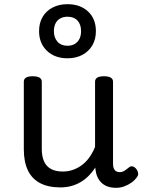

<svg xmlns="http://www.w3.org/2000/svg" viewBox="-20 -880 685 919"><path d="M269 17Q211 17 172 -3.5Q133 -24 113.5 -64.5Q94 -105 94 -166V-489Q94 -502 104.5 -508.5Q115 -515 136 -515Q158 -515 169 -508.5Q180 -502 180 -489V-166Q180 -131 191 -107Q202 -83 224.5 -71Q247 -59 280 -59Q308 -59 332 -68Q356 -77 375.5 -92.5Q395 -108 410 -130Q425 -152 435 -177V-489Q435 -502 445.5 -508.5Q456 -515 478 -515Q499 -515 510 -508.5Q521 -502 521 -489V-96Q521 -82 525 -73Q529 -64 536.5 -60Q544 -56 553 -56Q562 -56 569.5 -59.5Q577 -63 584.5 -69Q592 -75 599 -80Q607 -86 616.5 -83Q626 -80 634 -69Q639 -62 641 -52Q643 -42 636 -33Q626 -18 610 -6.5Q594 5 575 12Q556 19 536 19Q512 19 494.5 12.5Q477 6 465 -6Q453 -18 446 -34Q439 -50 437 -69L436 -78Q422 -56 404.5 -38.5Q387 -21 366 -8.5Q345 4 320.5 10.5Q296 17 269 17ZM303 -601Q242 -601 204.5 -637Q167 -673 167 -731Q167 -770 184 -799Q201 -828 232 -844Q263 -860 303 -860Q364 -860 401.5 -825Q439 -790 439 -731Q439 -692 422 -663Q405 -634 374.5 -617.5Q344 -601 303 -601ZM303 -661Q324 -661 338.5 -670Q353 -679 360.5 -694.5Q368 -710 368 -731Q368 -763 351 -781.5Q334 -800 303 -800Q283 -800 268 -791.5Q253 -783 245.5 -767.5Q238 -752 238 -731Q238 -700 255 -680.5Q272 -661 303 -661Z"/></svg>

Font: Playwrite VN
Style: Regular
Weight: 400
Designer: Veronika Burian, José Scaglione
Foundry: TypeTogether
Version: Version 1.002